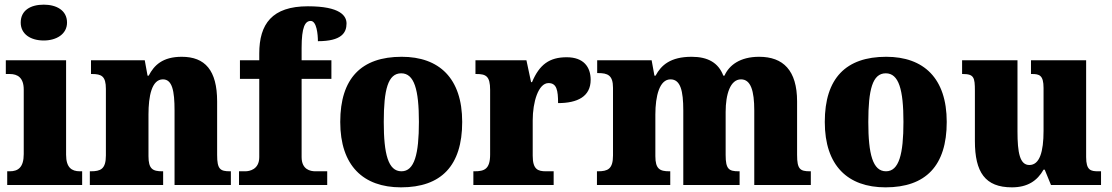

<svg xmlns="http://www.w3.org/2000/svg" viewBox="-20 -795 4776 825"><path d="M168 -621C222 -621 268 -648 268 -698C268 -751 222 -775 168 -775C112 -775 69 -751 69 -698C69 -648 112 -621 168 -621ZM11 0H333V-59H323C288 -59 264 -75 264 -130V-536H5V-477H22C56 -477 82 -461 82 -410V-133C82 -76 58 -59 22 -59H11Z M366 0H681V-59H677C636 -59 618 -69 618 -124V-303C618 -382 632 -454 680 -454C720 -454 730 -405 730 -320V0H972V-59H968C926 -59 913 -68 913 -129V-359C913 -493 861 -551 761 -551C678 -551 642 -514 619 -470H614L602 -536H371V-477H375C416 -477 435 -468 435 -413V-127C435 -68 412 -59 370 -59H366Z M1007 0H1386V-59H1335C1314 -59 1276 -66 1276 -120V-456H1404V-536H1276V-589C1276 -679 1291 -705 1315 -705C1341 -705 1346 -646 1346 -618C1447 -618 1469 -654 1469 -694C1469 -727 1442 -768 1303 -768C1149 -768 1094 -692 1094 -565V-536H1011V-456H1094V-120C1094 -66 1051 -59 1034 -59H1007Z M1703 10C1876 10 1966 -83 1966 -271C1966 -459 1867 -551 1706 -551C1533 -551 1442 -459 1442 -271C1442 -83 1541 10 1703 10ZM1705 -59C1648 -59 1629 -133 1629 -271C1629 -410 1647 -480 1704 -480C1760 -480 1780 -410 1780 -271C1780 -133 1761 -59 1705 -59Z M2014 0H2359V-59H2326C2291 -59 2269 -67 2269 -126V-278C2269 -356 2293 -438 2337 -438C2372 -438 2378 -407 2378 -352C2461 -352 2518 -380 2518 -452C2518 -507 2488 -549 2415 -549C2341 -549 2298 -518 2266 -442H2262L2242 -536H2023V-477H2027C2068 -477 2086 -468 2086 -409V-131C2086 -68 2061 -59 2019 -59H2014Z M2545 0H2860V-59H2856C2815 -59 2796 -69 2796 -124V-303C2796 -383 2814 -454 2861 -454C2904 -454 2916 -405 2916 -320V0H3158V-59H3154C3112 -59 3098 -68 3098 -129V-314C3098 -390 3118 -454 3164 -454C3206 -454 3221 -405 3221 -320V0H3464V-59H3460C3418 -59 3405 -68 3405 -129V-359C3405 -493 3345 -551 3242 -551C3160 -551 3113 -515 3093 -470H3088C3067 -525 3022 -551 2952 -551C2861 -551 2821 -515 2797 -470H2792L2780 -536H2546V-481H2550C2591 -481 2614 -472 2614 -418V-127C2614 -68 2591 -59 2549 -59H2545Z M3785 10C3958 10 4048 -83 4048 -271C4048 -459 3949 -551 3788 -551C3615 -551 3524 -459 3524 -271C3524 -83 3623 10 3785 10ZM3787 -59C3730 -59 3711 -133 3711 -271C3711 -410 3729 -480 3786 -480C3842 -480 3862 -410 3862 -271C3862 -133 3843 -59 3787 -59Z M4328 10C4395 10 4437 -18 4464 -66H4469L4496 0H4711V-59H4699C4667 -59 4647 -63 4647 -120V-536H4410V-477H4414C4446 -477 4464 -472 4464 -417V-233C4464 -142 4447 -86 4403 -86C4362 -86 4352 -139 4352 -230V-536H4114V-477H4117C4165 -477 4169 -462 4169 -405V-189C4169 -55 4213 10 4328 10Z"/></svg>

Font: Noto Serif Tamil SemiCondensed Black
Style: Regular
Weight: 900
Width: 4
Designer: Indian Type Foundry, Tom Grace, and the Monotype Design Team
Foundry: Monotype Imaging Inc.
Version: Version 2.004